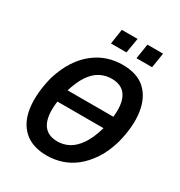

<svg xmlns="http://www.w3.org/2000/svg" viewBox="-208 -1041 1116 1193"><g transform="rotate(30 350.0 -445.0)"><path d="M155 -314 169 -406H590L576 -314ZM303 10Q199 10 139 -44Q79 -98 66 -195.5Q53 -293 85 -420Q110 -501 147 -556.5Q184 -612 229.5 -647Q275 -682 325.5 -698.5Q376 -715 431 -715Q537 -715 595 -661Q653 -607 667 -510.5Q681 -414 648 -287Q624 -205 586 -149Q548 -93 503.5 -58Q459 -23 407.5 -6.5Q356 10 303 10ZM316 -99Q360 -99 398 -119.5Q436 -140 468 -186Q500 -232 523 -311Q560 -454 533 -530Q506 -606 416 -606Q373 -606 334.5 -586.5Q296 -567 265 -521.5Q234 -476 210 -396Q173 -252 200 -175.5Q227 -99 316 -99ZM484 -793 501 -900H613L596 -793ZM301 -793 317 -900H430L412 -793Z"/></g></svg>

Font: Nunito Sans 7pt Condensed
Style: Bold Italic
Weight: 700
Width: 3
Italic angle: -9°
Designer: Vernon Adams
Foundry: Vernon Adams
Version: Version 3.101;gftools[0.9.27]